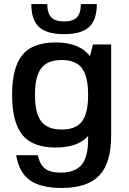

<svg xmlns="http://www.w3.org/2000/svg" viewBox="-20 -720 640 950"><path d="M255 10Q142 10 91 -52Q40 -114 40 -251Q40 -387 91 -448.5Q142 -510 255 -510Q374 -510 425 -442L440 -500H530V-50Q530 86 471.5 148Q413 210 285 210Q181 210 127.5 171.5Q74 133 60 48H167Q177 94 203 114Q229 134 279 134Q352 134 384 95Q416 56 416 -31V-47Q365 10 255 10ZM416 -251Q416 -342 385.5 -382.5Q355 -423 285 -423Q215 -423 184 -382.5Q153 -342 153 -251Q153 -160 184 -119.5Q215 -79 285 -79Q355 -79 385.5 -119Q416 -159 416 -251ZM459 -700Q459 -621 420.5 -586Q382 -551 297 -551Q212 -551 173.5 -586Q135 -621 135 -700H214Q214 -655 233.5 -634.5Q253 -614 297 -614Q341 -614 360.5 -634Q380 -654 380 -700Z"/></svg>

Font: Fivo Sans Med
Style: Regular
Weight: 450
Designer: Alexander Slobzheninov
Foundry: Alexander Slobzheninov
Version: 1.0